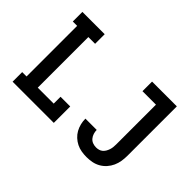

<svg xmlns="http://www.w3.org/2000/svg" viewBox="-115 -1079 1430 1430"><g transform="rotate(45 600.0 -363.5)"><path d="M85 0V-101H131V-634H85V-735H320V-634H249V-101H417V-173H519V0ZM871 8Q844 8 817 3.5Q790 -1 766 -13Q742 -25 722 -43.5Q702 -62 689 -85.5Q676 -109 669.5 -135.5Q663 -162 663 -189H782Q782 -171 787.5 -153Q793 -135 805 -120.5Q817 -106 834.5 -99.5Q852 -93 871 -93Q885 -93 899 -97Q913 -101 924 -110.5Q935 -120 942 -132.5Q949 -145 953.5 -158.5Q958 -172 959.5 -186.5Q961 -201 961 -215V-634H819V-735H1080V-215Q1080 -186 1075.5 -157.5Q1071 -129 1059 -102.5Q1047 -76 1027.5 -54Q1008 -32 982.5 -17.5Q957 -3 928.5 2.5Q900 8 871 8Z"/></g></svg>

Font: Iosevka Plex Etoile
Style: Bold
Weight: 700
Designer: Belleve Invis
Foundry: Belleve Invis
Version: Version 25.1.1; ttfautohint (v1.8.4)